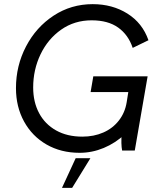

<svg xmlns="http://www.w3.org/2000/svg" viewBox="-20 -726 776 926"><path d="M57 -301Q57 -409 105.5 -502Q154 -595 238.5 -650.5Q323 -706 427 -706Q522 -706 594.5 -660.5Q667 -615 696 -532L620 -495Q599 -558 550 -593Q501 -628 422 -628Q339 -628 275 -583Q211 -538 175.5 -464Q140 -390 140 -304Q140 -234 168.5 -180.5Q197 -127 250.5 -97Q304 -67 377 -67Q433 -67 478.5 -87Q524 -107 553.5 -145Q583 -183 591 -233L604 -315L632 -282H417L430 -358H692L630 0H569Q563 -30 567 -85L584 -80Q537 -36 480.5 -12.5Q424 11 364 11Q274 11 204.5 -29Q135 -69 96 -140Q57 -211 57 -301ZM345 37H416L328 180H279Z"/></svg>

Font: Fixel Italic Variable Display Thin
Style: Italic
Weight: 100
Italic angle: -10°
Designer: AlfaBravo + MacPaw
Foundry: Kyrylo Tkachov, Marchela Mozhyna, Serhii Makarenko, Maria Weinstein, Zakhar Kryvoshyya
Version: Version 1.210;Glyphs 3.2 (3217)